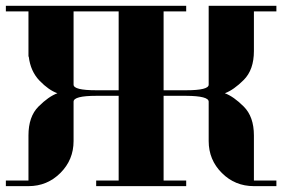

<svg xmlns="http://www.w3.org/2000/svg" viewBox="-20 -635 963 655"><path d="M0 0V-19H77.1V-172.9Q77.1 -237.3 111.3 -271.5Q145.5 -305.7 175.8 -316.9Q146 -327.6 115.2 -359.4Q84 -391.6 78.1 -441.9H77.1V-596.2H0V-615.2H615.2V-596.2H538.1V-327.1H615.2Q691.9 -327.1 691.9 -346.2V-615.2H922.9V-596.2H846.2V-460.9Q846.2 -397 811.5 -362.3Q777.3 -328.1 747.1 -316.9Q777.3 -305.7 811.5 -271.5Q846.2 -236.8 846.2 -172.9V-19H922.9V0H846.2Q781.7 0 736.8 -44.9Q691.9 -89.8 691.9 -153.8V-288.1Q691.9 -307.6 615.2 -308.1H538.1V-19H615.2V0H308.1V-19H384.8V-308.1H308.1Q231 -308.1 231 -288.1V-153.8Q231 -89.8 186 -44.9Q141.1 0 77.1 0ZM231 -346.2Q231 -327.1 308.1 -327.1H384.8V-596.2H231Z"/></svg>

Font: Hjet
Style: Regular
Weight: 400
Designer: T. Christopher White
Version: Version 1.2